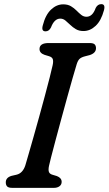

<svg xmlns="http://www.w3.org/2000/svg" viewBox="-20 -908 525 928"><path d="M217 -107Q212.5 -86 216.8 -76.2Q221 -66.5 235 -63L255 -57Q278 -48 278 -29Q278 -15.5 267.5 -7.8Q257 0 240.5 0H40Q21 0 14.5 -7Q8 -14 8 -26Q7.5 -49.5 35.5 -58L59.5 -63.5Q90 -70.5 102.5 -109Q107.5 -126 118 -162.2Q128.5 -198.5 142 -246Q155.5 -293.5 169.8 -345.2Q184 -397 197.2 -445.8Q210.5 -494.5 220.2 -533.5Q230 -572.5 234.5 -593Q238.5 -611.5 235.2 -621.8Q232 -632 216.5 -636.5L195 -643Q171 -651.5 171 -671Q171 -700 215 -700H413Q431.5 -700 437.8 -693.2Q444 -686.5 444 -675Q444 -652 414.5 -642L389.5 -635.5Q372.5 -631 364.2 -623Q356 -615 350.5 -597Q343.5 -574 331.2 -531.5Q319 -489 304.5 -436.2Q290 -383.5 275.2 -329.2Q260.5 -275 247.8 -227.5Q235 -180 226.8 -147.5Q218.5 -115 217 -107ZM383.5 -758Q362 -758 346.8 -767Q331.5 -776 319.5 -787.8Q307.5 -799.5 296.2 -808.8Q285 -818 271.5 -818Q242.5 -818 226.5 -775.5Q217 -756.5 200 -756.5Q178.5 -756.5 187 -786Q200 -836.5 226.8 -861.8Q253.5 -887 285.5 -887Q307.5 -887 322.8 -878Q338 -869 349.8 -857Q361.5 -845 372.8 -836Q384 -827 398 -827Q427.5 -827 442.5 -869.5Q452 -888 469.5 -888Q490.5 -888 482.5 -858.5Q469 -808 442.2 -783Q415.5 -758 383.5 -758Z"/></svg>

Font: Fraunces 9pt S100
Style: Italic
Weight: 400
Italic angle: -16°
Version: Version 1.000; ttfautohint (v1.8.3)